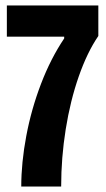

<svg xmlns="http://www.w3.org/2000/svg" viewBox="-20 -680 386 700"><path d="M214 -539.8V-546.2H5V-660H338.5V-548.8Q297.8 -489.2 267 -400.9Q236.2 -312.7 219.6 -208.8Q203 -105 203 0H57.5Q57.5 -87 75.8 -184.2Q94 -281.3 129.5 -374.2Q165 -467 214 -539.8Z"/></svg>

Font: Bricolage Grotesque 96pt Condensed ExBd
Style: Regular
Weight: 800
Width: 3
Designer: Mathieu Triay
Foundry: Atelier Triay
Version: Version 1.001;Glyphs 3.2 (3207)